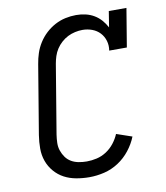

<svg xmlns="http://www.w3.org/2000/svg" viewBox="-84 -813 768 890"><g transform="rotate(-10 300.0 -367.5)"><path d="M265 8Q234 8 203.5 2.5Q173 -3 147.5 -16.5Q122 -30 102.5 -52.5Q83 -75 73 -103Q63 -131 63 -162Q63 -193 68 -225L122 -550Q126 -575 134 -599.5Q142 -624 156.5 -647Q171 -670 191 -688.5Q211 -707 234.5 -719.5Q258 -732 283.5 -737.5Q309 -743 334 -743Q357 -743 378.5 -738Q400 -733 418.5 -722Q437 -711 451 -695Q465 -679 475 -660L487 -735H570L540 -554H457Q461 -578 454.5 -600Q448 -622 433 -638Q418 -654 396.5 -662Q375 -670 351 -670Q334 -670 316 -666Q298 -662 282 -654Q266 -646 251.5 -633Q237 -620 227 -604.5Q217 -589 211.5 -572Q206 -555 203 -538L149 -213Q146 -193 145.5 -174Q145 -155 151 -137.5Q157 -120 167.5 -105.5Q178 -91 193.5 -82Q209 -73 228 -69.5Q247 -66 266 -66Q289 -66 313 -71.5Q337 -77 358.5 -91Q380 -105 396 -125.5Q412 -146 421 -168L494 -143Q481 -110 457.5 -80Q434 -50 402.5 -29.5Q371 -9 335.5 -0.5Q300 8 265 8Z"/></g></svg>

Font: Iosevka Plex Etoile
Style: Italic
Weight: 400
Italic angle: -9°
Designer: Belleve Invis
Foundry: Belleve Invis
Version: Version 25.1.1; ttfautohint (v1.8.4)